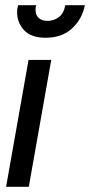

<svg xmlns="http://www.w3.org/2000/svg" viewBox="-20 -720 347 740"><path d="M3.5 0 90 -489H177.5L91 0ZM156 -574.5Q100 -574.5 73 -603.5Q46 -632.5 46 -672Q46 -681.5 47 -687.5Q48 -693.5 50 -700H119.5Q117 -693.5 117 -682Q117 -661 129.8 -650.2Q142.5 -639.5 163.5 -639.5Q187.5 -639.5 207 -654.2Q226.5 -669 231.5 -700H307Q297 -647 258 -610.8Q219 -574.5 156 -574.5Z"/></svg>

Font: Cabin Condensed
Style: Italic
Weight: 400
Width: 3
Italic angle: -10°
Designer: Pablo Impallari
Foundry: Pablo Impallari. http://www.impallari.com Igino Marini. http://www.ikern.com
Version: Version 3.001; ttfautohint (v1.8.3)